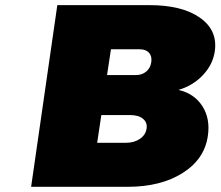

<svg xmlns="http://www.w3.org/2000/svg" viewBox="-20 -721 851 741"><path d="M100.1 0 201.2 -701.2H556.2Q682.6 -701.2 751.5 -652.8Q820.3 -604.5 809.1 -523.9Q801.8 -472.2 763.4 -431.4Q725.1 -390.6 668.9 -374Q730 -359.9 761 -311.3Q792 -262.7 782.2 -196.8Q769.5 -106.9 685.1 -53.5Q600.6 0 472.2 0ZM355 -169.9H465.8Q498 -169.9 520.3 -185.3Q542.5 -200.7 545.9 -226.1Q548.8 -249 531.5 -262.9Q514.2 -276.9 481.9 -276.9H371.1ZM393.1 -431.2H503.9Q528.3 -431.2 544.7 -445.1Q561 -459 564 -481.9Q566.9 -504.4 554.9 -517.6Q543 -530.8 519 -530.8H408.2Z"/></svg>

Font: Trueno Black
Style: Italic
Weight: 900
Designer: Julieta Ulanovsky
Foundry: Julieta Ulanovsky
Version: Version 3.001b | FøM Fix